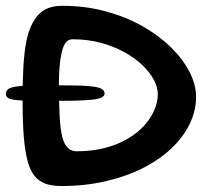

<svg xmlns="http://www.w3.org/2000/svg" viewBox="-36 -629 725 660"><path d="M117 -282Q64 -282 35 -283.8Q6 -285.5 -5 -290.5Q-16 -295.5 -16 -306Q-16 -319 -3.8 -325.2Q8.5 -331.5 41.2 -333.8Q74 -336 136 -336Q188 -336 224 -335.2Q260 -334.5 282 -331.8Q304 -329 313.8 -323.2Q323.5 -317.5 323.5 -307.5Q323.5 -299 312.8 -293.8Q302 -288.5 277.8 -286Q253.5 -283.5 214 -282.8Q174.5 -282 117 -282ZM174.5 10.5Q136 10.5 111.8 -1.2Q87.5 -13 74 -37Q60.5 -61 54 -97Q47 -133 44.2 -181.2Q41.5 -229.5 41.5 -289Q41.5 -348.5 44.5 -401Q47.5 -453.5 56 -493.5Q68 -547.5 95.8 -578.2Q123.5 -609 178.5 -609Q257.5 -609 327.2 -590Q397 -571 454 -538.8Q511 -506.5 552.2 -465.8Q593.5 -425 615.8 -381.2Q638 -337.5 638 -296.5Q638 -248 615.8 -202.5Q593.5 -157 552.5 -118.2Q511.5 -79.5 454.2 -50.8Q397 -22 326.2 -5.8Q255.5 10.5 174.5 10.5ZM227.5 -109Q282.5 -109 326.8 -121Q371 -133 404.5 -153Q438 -173 460.8 -198.5Q483.5 -224 495 -251.8Q506.5 -279.5 506.5 -305.5Q506.5 -328.5 493 -354.2Q479.5 -380 453.8 -404.8Q428 -429.5 392 -449.5Q356 -469.5 310.8 -481.8Q265.5 -494 213 -494Q198 -494 189 -481.2Q180 -468.5 175.5 -446Q171 -426 168.8 -399.8Q166.5 -373.5 166.5 -344.5Q166.5 -279.5 168.8 -233.2Q171 -187 178 -158.5Q190.5 -109 227.5 -109Z"/></svg>

Font: Gluten Thin
Style: Regular
Weight: 400
Version: Version 1.300